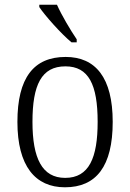

<svg xmlns="http://www.w3.org/2000/svg" viewBox="-20 -786 553 816"><path d="M284 -606H306V-619C280 -657 242 -721 222 -766H147V-756C170 -721 240 -642 284 -606ZM256 10C389 10 459 -79 459 -268C459 -456 386 -544 259 -544C123 -544 54 -455 54 -268C54 -80 130 10 256 10ZM257 -30C159 -30 118 -113 118 -268C118 -425 156 -504 258 -504C357 -504 395 -426 395 -268C395 -116 359 -30 257 -30Z"/></svg>

Font: Noto Serif Sinhala SemiCondensed Light
Style: Regular
Weight: 300
Width: 4
Designer: Jelle Bosma - Monotype Design Team
Foundry: Monotype Imaging Inc.
Version: Version 2.007